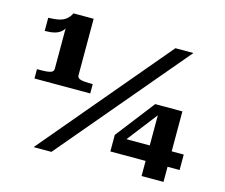

<svg xmlns="http://www.w3.org/2000/svg" viewBox="-104 -890 1208 1031"><g transform="rotate(15 499.5 -374.5)"><path d="M295 -435Q295 -419 313.5 -414Q332 -409 364 -409H381V-357H71V-409H97Q126 -409 144.5 -414Q163 -419 163 -435V-684L173 -686Q167 -660 151.5 -645Q136 -630 113 -624Q90 -618 58 -618V-691Q95 -692 118.5 -697.5Q142 -703 157.5 -716Q173 -729 183 -749H295ZM760 -710H860L261 0H162ZM566 -84V-176L733 -392H780L777 -357L600 -128L603 -170H951V-84ZM884 0H762V-365L763 -392H884Z"/></g></svg>

Font: Roboto Serif
Style: Bold
Weight: 700
Designer: Greg Gazdowicz
Foundry: Commercial Type
Version: Version 1.008